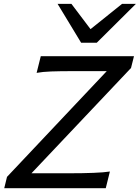

<svg xmlns="http://www.w3.org/2000/svg" viewBox="-20 -996 739 1016"><path d="M689 -698.7 673.3 -636.2 146.5 -79.1H346.7Q418.5 -79.1 474.6 -81.3Q530.8 -83.5 561.5 -88.4L539.6 0H2.4L17.1 -60.1L544.9 -619.6H369.1Q296.9 -619.6 250.7 -617.9Q204.6 -616.2 173.8 -610.4L195.8 -698.7ZM284.7 -975.6H357.9L459 -841.8L626 -975.6H699.2L492.2 -770H409.2Z"/></svg>

Font: Andika
Style: Italic
Weight: 400
Italic angle: -14°
Designer: Victor Gaultney, Annie Olsen, Julie Remington, Don Collingsworth, Eric Hays, Becca Hirsbrunner
Foundry: SIL International
Version: Version 6.101